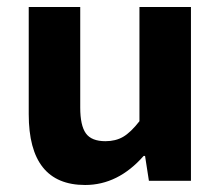

<svg xmlns="http://www.w3.org/2000/svg" viewBox="-20 -516 640 548"><path d="M223 12Q62 12 62 -190V-496H209V-209Q209 -158 225 -135.5Q241 -113 281 -113Q310 -113 331.5 -125.5Q353 -138 378 -170V-496H525V0H405L394 -71H390Q317 12 223 12Z"/></svg>

Font: TypoPRO Source Code Pro
Style: Bold
Weight: 700
Monospace: yes
Designer: Paul D. Hunt, Teo Tuominen
Foundry: Adobe Systems Incorporated
Version: Version 2.010;PS 1.0;hotconv 1.0.84;makeotf.lib2.5.63406